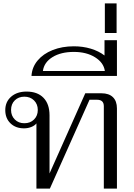

<svg xmlns="http://www.w3.org/2000/svg" viewBox="-20 -1108 785 1128"><path d="M667 -471V0H590V-484Q590 -522 550 -522H506L273 0H194V-383Q184 -370 164 -362Q144 -354 121 -354Q72 -354 41.5 -383.5Q11 -413 11 -461Q11 -510 45.5 -540Q80 -570 136 -570Q200 -570 235.5 -533.5Q271 -497 271 -430V-89L481 -560H576Q620 -560 643.5 -537Q667 -514 667 -471ZM202 -462Q202 -496 180 -518Q158 -540 123 -540Q89 -540 67 -518.5Q45 -497 45 -462Q45 -428 67 -406Q89 -384 123 -384Q158 -384 180 -406Q202 -428 202 -462Z M667 -872V-662H165Q168 -713 201 -752.5Q234 -792 289.5 -814Q345 -836 414 -836Q467 -836 513.5 -822Q560 -808 594 -782V-872ZM596 -691Q589 -740 538.5 -771.5Q488 -803 414 -803Q338 -803 288.5 -772.5Q239 -742 232 -691Z M596 -1088H665V-914H596Z"/></svg>

Font: Fahkwang Light
Style: Regular
Weight: 300
Version: Version 1.000; ttfautohint (v1.6)